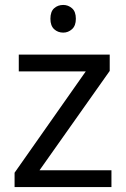

<svg xmlns="http://www.w3.org/2000/svg" viewBox="-20 -757 510 777"><path d="M431 0H39V-58L327 -468H56V-536H424V-470L140 -68H431ZM236 -737Q256 -737 271.5 -723.5Q287 -710 287 -681Q287 -653 271.5 -639Q256 -625 236 -625Q214 -625 199 -639Q184 -653 184 -681Q184 -710 199 -723.5Q214 -737 236 -737Z"/></svg>

Font: Noto Sans Khojki
Style: Regular
Weight: 400
Designer: Monotype Design Team
Foundry: Monotype Imaging Inc.
Version: Version 2.003; ttfautohint (v1.8.4.7-5d5b)